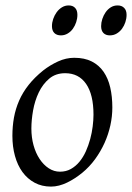

<svg xmlns="http://www.w3.org/2000/svg" viewBox="-20 -671 489 711"><path d="M326.2 -246.1Q326.2 -320.8 298.8 -360.4Q271.5 -399.9 221.2 -399.9Q186 -399.9 162.1 -379.6Q138.2 -359.4 123.5 -328.6Q108.9 -297.9 102.5 -262Q96.2 -226.1 96.2 -194.8Q96.2 -162.1 104.2 -133.1Q112.3 -104 126.7 -82.3Q141.1 -60.5 160.4 -47.9Q179.7 -35.2 202.1 -35.2Q224.6 -35.2 242.4 -45.2Q260.3 -55.2 274.2 -72Q288.1 -88.9 297.9 -110.6Q307.6 -132.3 314 -155.8Q320.3 -179.2 323.2 -202.6Q326.2 -226.1 326.2 -246.1ZM396 -272.9Q396 -240.2 388.7 -206.8Q381.3 -173.3 367.2 -141.8Q353 -110.4 332.3 -81.8Q311.5 -53.2 284.2 -30.8Q271.5 -20.5 257.3 -11.2Q243.2 -2 228.5 5.1Q213.9 12.2 198.7 16.1Q183.6 20 168.9 20Q134.8 20 108.2 5.6Q81.5 -8.8 63.2 -33.9Q44.9 -59.1 35.4 -93.5Q25.9 -127.9 25.9 -168Q25.9 -203.1 31.7 -235.6Q37.6 -268.1 50.8 -298.3Q64 -328.6 85.9 -356.4Q107.9 -384.3 140.1 -410.2Q165 -429.7 194.8 -443.4Q224.6 -457 254.9 -457Q293 -457 319.8 -443.4Q346.7 -429.7 363.5 -405.3Q380.4 -380.9 388.2 -347.2Q396 -313.5 396 -272.9ZM266.6 -616.2Q266.6 -602.5 262.2 -589.1Q257.8 -575.7 250 -564.7Q242.2 -553.7 230.7 -546.9Q219.2 -540 205.6 -540Q189.9 -540 181.2 -548.8Q172.4 -557.6 172.4 -574.2Q172.4 -587.4 177 -600.8Q181.6 -614.3 189.7 -625.5Q197.8 -636.7 209.2 -643.8Q220.7 -650.9 234.4 -650.9Q249.5 -650.9 258.1 -641.8Q266.6 -632.8 266.6 -616.2ZM448.7 -616.2Q448.7 -602.5 444.3 -589.1Q439.9 -575.7 431.9 -564.7Q423.8 -553.7 412.4 -546.9Q400.9 -540 386.7 -540Q371.6 -540 363 -548.8Q354.5 -557.6 354.5 -574.2Q354.5 -587.4 358.9 -600.8Q363.3 -614.3 371.1 -625.5Q378.9 -636.7 390.1 -643.8Q401.4 -650.9 415.5 -650.9Q430.7 -650.9 439.7 -641.8Q448.7 -632.8 448.7 -616.2Z"/></svg>

Font: Akkhara
Style: Italic
Weight: 400
Italic angle: -7°
Designer: J. Victor Gaultney
Version: Version 1.00 June 13, 2006, initial release